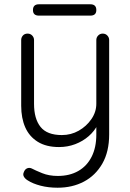

<svg xmlns="http://www.w3.org/2000/svg" viewBox="-20 -677 608 897"><path d="M460 -520Q473 -520 481.5 -511Q490 -502 490 -490V-49Q490 32 458 87.5Q426 143 372 171.5Q318 200 249 200Q206 200 169.5 190.5Q133 181 110 166Q98 159 92 149Q86 139 91 128Q96 114 106.5 109.5Q117 105 128 110Q145 119 177 132Q209 145 250 145Q305 145 345.5 122Q386 99 408 55.5Q430 12 430 -48V-120L437 -96Q422 -65 394.5 -41Q367 -17 331.5 -3.5Q296 10 256 10Q196 10 156.5 -14.5Q117 -39 98 -82Q79 -125 79 -183V-490Q79 -502 87 -511Q95 -520 109 -520Q122 -520 130.5 -511Q139 -502 139 -490V-192Q139 -122 169.5 -84Q200 -46 269 -46Q312 -46 348 -66.5Q384 -87 407 -120.5Q430 -154 430 -192V-490Q430 -502 438.5 -511Q447 -520 460 -520ZM162 -604Q134 -604 134 -630Q134 -657 162 -657H402Q430 -657 430 -630Q430 -604 402 -604Z"/></svg>

Font: zvoove
Style: Regular
Weight: 400
Designer: Vernon Adams (Nunito) & Andrew Paglinawan (Quicksand)
Foundry: zvoove
Version: Version 3.006